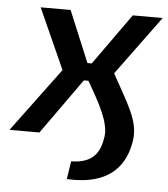

<svg xmlns="http://www.w3.org/2000/svg" viewBox="-77 -535 660 754"><g transform="rotate(5 253.5 -158.0)"><path d="M534 -490H416L272 -288H255L171 -490H53L160 -252L-27 0H91L247 -219H265C313 -136 355 -62 347 -6C339 53 314 101 225 102L214 173C391 182 447 91 460 -3C471 -79 422 -148 363 -257Z"/></g></svg>

Font: Exo 2 Semi Bold
Style: Italic
Weight: 600
Italic angle: -8°
Designer: Natanael Gama
Version: Version 1.001;PS 001.001;hotconv 1.0.88;makeotf.lib2.5.64775